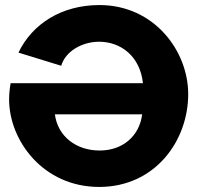

<svg xmlns="http://www.w3.org/2000/svg" viewBox="-20 -734 792 759"><path d="M16 -341C16 -179 150 5 372 5C593 5 724 -177 724 -362C724 -532 590 -714 373 -714C223 -714 107 -639 53 -526L222 -474C239 -532 305 -569 372 -569C457 -569 534 -512 545 -405H22C19 -389 16 -364 16 -341ZM542 -282C531 -195 464 -139 374 -139C280 -139 208 -196 197 -282Z"/></svg>

Font: FIGSv2-sans-serif ExtraBold
Style: Regular
Weight: 800
Designer: Matt McInerney, Pablo Impallari, Rodrigo Fuenzalida,Mirko Velimirovic
Foundry: Matt McInerney, Pablo Impallari, Rodrigo Fuenzalida
Version: Version 4.021;hotconv 1.0.109;makeotfexe 2.5.65596